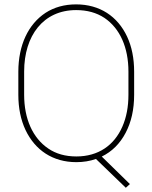

<svg xmlns="http://www.w3.org/2000/svg" viewBox="-20 -741 706 889"><path d="M601.1 -408.7C601.1 -470.7 590.3 -524.9 568.4 -571.8C524.4 -665.5 441.9 -720.7 332.5 -720.7C278.3 -720.7 231 -707.5 190.9 -681.6C110.8 -628.9 64.9 -532.2 64.9 -408.7V-302.2C64.9 -240.2 76.2 -186 98.1 -139.2C142.6 -45.4 224.6 9.8 333.5 9.8C365.7 9.8 396 4.9 424.3 -4.9L562.5 128.4L581.5 111.3L451.2 -16.1C498.5 -39.1 535.2 -75.7 561.5 -125.5C587.9 -175.3 601.1 -234.4 601.1 -302.2ZM574.7 -302.2C574.7 -246.6 565.4 -197.3 546.4 -154.3C508.8 -68.4 435.5 -16.6 333.5 -16.6C282.7 -16.6 239.3 -28.8 203.6 -53.2C131.3 -102.1 91.8 -190.9 91.8 -302.2V-409.7C91.8 -576.2 180.7 -694.3 332.5 -694.3C383.8 -694.3 427.2 -682.1 463.4 -658.2C535.6 -609.4 574.7 -521 574.7 -409.7Z"/></svg>

Font: Vazirmatn Thin
Style: Regular
Weight: 100
Designer: Saber Rastikerdar
Foundry: Saber Rastikerdar
Version: Version 33.003